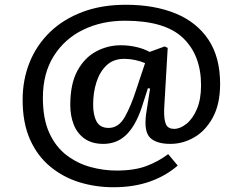

<svg xmlns="http://www.w3.org/2000/svg" viewBox="-20 -596 1007 806"><path d="M456 190Q381 190 313 169Q245 148 191 103.5Q137 59 106 -10.5Q75 -80 75 -177Q75 -261 104 -333.5Q133 -406 189 -460.5Q245 -515 325.5 -545.5Q406 -576 508 -576Q628 -576 717 -539.5Q806 -503 855 -429.5Q904 -356 904 -244Q904 -159 873.5 -103Q843 -47 795.5 -19.5Q748 8 695 8Q637 8 610.5 -17.5Q584 -43 593 -115L610 -224L601 -226L574 -142Q548 -66 509 -29Q470 8 414 8Q366 8 335 -14Q304 -36 289.5 -73Q275 -110 275 -155Q275 -244 305 -299Q335 -354 383.5 -380Q432 -406 487 -406Q521 -406 553 -398.5Q585 -391 608 -378L671 -401L684 -395L669 -137Q668 -92 677 -73.5Q686 -55 711 -55Q736 -55 762.5 -76Q789 -97 806.5 -138Q824 -179 824 -238Q824 -364 748.5 -436.5Q673 -509 505 -509Q407 -509 329 -471Q251 -433 205.5 -360.5Q160 -288 160 -185Q160 -97 187 -38Q214 21 259.5 55.5Q305 90 359.5 105Q414 120 469 120Q544 120 594.5 101Q645 82 686 51L726 99Q677 142 609.5 166Q542 190 456 190ZM436 -59Q478 -59 504 -105Q530 -151 552 -220L589 -331Q571 -339 547.5 -344Q524 -349 502 -349Q456 -349 427.5 -322Q399 -295 385 -251.5Q371 -208 371 -157Q371 -113 385.5 -86Q400 -59 436 -59Z"/></svg>

Font: Literata 7pt Medium
Style: Italic
Weight: 500
Italic angle: -2°
Designer: Latin by Veronika Burian and Jose Scaglione. Greek by Irene Vlachou. Cyrillic by Vera Evstafieva
Foundry: TypeTogether
Version: Version 3.002